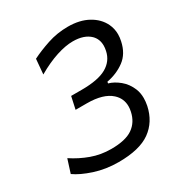

<svg xmlns="http://www.w3.org/2000/svg" viewBox="-167 -820 903 955"><g transform="rotate(-30 285.0 -343.0)"><path d="M241 11.5Q168 11.5 104.5 -9.2Q41 -30 4 -56.5L28.5 -133.5Q76 -102 129 -82.8Q182 -63.5 241.5 -63.5Q324 -63.5 365.2 -92.2Q406.5 -121 418 -175Q421.5 -190.5 421.5 -205Q421.5 -250 388 -280.5Q343.5 -321 249 -321H184.5L200 -392H261Q355.5 -392 403.2 -419.2Q451 -446.5 462 -498.5Q465.5 -514.5 465.5 -528Q465.5 -565.5 441 -590Q407 -623 342 -623Q301 -623 248 -606Q195 -589 133.5 -553.5L141 -639.5Q183.5 -661 239.8 -679.8Q296 -698.5 357.5 -698.5Q425 -698.5 472.8 -672.2Q520.5 -646 542 -601.5Q555.5 -573 555.5 -541Q555.5 -522.5 551 -502.5Q537.5 -439 493.8 -406.5Q450 -374 391.5 -363L390 -354Q420 -346 450.8 -321Q481.5 -296 498 -255.5Q507.5 -231.5 507.5 -202.5Q507.5 -182.5 503 -159.5Q485.5 -77.5 423.5 -33Q361.5 11.5 241 11.5Z"/></g></svg>

Font: Heraclito
Style: Italic
Weight: 400
Italic angle: -12°
Designer: Kostas Bartsokas (font) & Cristiano Sobral (main changes)
Foundry: Kostas Bartsokas (font) & Cristiano Sobral (main changes)
Version: Version 1.00;July 8, 2020;FontCreator 13.0.0.2655 64-bit